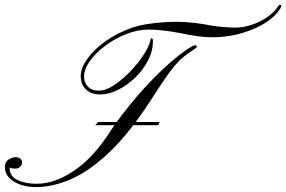

<svg xmlns="http://www.w3.org/2000/svg" viewBox="-20 -765 1171 786"><path d="M390.1 -378.4Q352.5 -378.4 331.5 -399.2Q310.5 -419.9 310.5 -454.1Q310.5 -486.8 338.1 -525.1Q365.7 -563.5 414.1 -597.7Q462.4 -631.8 524.4 -652.8Q547.9 -660.6 579.1 -665.8Q610.4 -670.9 643.3 -673.3Q676.3 -675.8 703.1 -675.8Q739.7 -675.8 777.6 -671.1Q815.4 -666.5 837.9 -661.6Q865.2 -656.7 896 -654.3Q926.8 -651.9 940.9 -651.9Q977.1 -651.9 1012.2 -664.1Q1047.4 -676.3 1075.2 -695.8Q1103 -715.3 1116.7 -736.8Q1120.1 -742.7 1122.3 -743.9Q1124.5 -745.1 1126 -745.1Q1131.3 -745.1 1131.3 -740.2Q1131.3 -733.4 1115.2 -712.9Q1090.8 -684.1 1049.1 -661.4Q1007.3 -638.7 955.6 -625.5Q903.8 -612.3 849.1 -612.3Q825.2 -612.3 794.9 -616Q764.6 -619.6 718.3 -629.4Q678.2 -637.2 644.5 -640.6Q610.8 -644 587.9 -644Q543.9 -644 497.8 -626Q451.7 -607.9 412.4 -578.9Q373 -549.8 348.6 -516.1Q324.2 -482.4 324.2 -450.7Q324.2 -427.7 339.4 -410.9Q354.5 -394 385.3 -394Q413.1 -394 446.8 -416.3Q480.5 -438.5 512.2 -471.4Q543.9 -504.4 566.4 -538.3Q588.9 -572.3 594.7 -596.2Q596.7 -605 597.9 -606.7Q599.1 -608.4 600.6 -608.4Q606 -608.4 606 -596.2Q606 -555.7 585.7 -516.8Q565.4 -478 533 -446.8Q500.5 -415.5 462.9 -397Q425.3 -378.4 390.1 -378.4ZM126.5 1Q93.3 1 64.5 -8.8Q35.6 -18.6 17.8 -36.9Q0 -55.2 0 -80.6Q0 -102.5 15.4 -112.1Q30.8 -121.6 45.9 -121.6Q53.7 -121.6 62 -116.2Q70.3 -110.8 70.3 -99.1Q70.3 -89.8 62.3 -82.3Q54.2 -74.7 43 -74.7Q36.6 -74.7 30.5 -75.7Q24.4 -76.7 19.5 -79.6V-76.7Q19.5 -43.9 51.5 -28.3Q83.5 -12.7 130.4 -12.7Q204.1 -12.7 283.9 -66.7Q363.8 -120.6 433.6 -230.5Q455.1 -263.7 482.4 -298.8Q509.8 -334 542.5 -372.6Q598.6 -437 648.7 -483.4Q698.7 -529.8 733.9 -554.7Q769 -579.6 778.8 -579.6Q785.6 -579.6 785.6 -575.2Q785.6 -569.8 775.9 -564Q750 -546.9 731.7 -532.2Q713.4 -517.6 695.8 -496.8Q678.2 -476.1 655.3 -442.6Q632.3 -409.2 597.2 -354.5Q512.2 -223.1 431.2 -145Q350.1 -66.9 273.7 -33Q197.3 1 126.5 1ZM369.1 -252.4Q373 -255.4 376.2 -259Q379.4 -262.7 381.3 -265.6H634.3Q631.8 -262.7 630.6 -259Q629.4 -255.4 628.4 -252.4Z"/></svg>

Font: Pinyon Script
Style: Regular
Weight: 400
Designer: Nicole Fally, Eben Sorkin
Foundry: Sorkin Type Co.
Version: Version 1.008; ttfautohint (v1.8.4.7-5d5b)